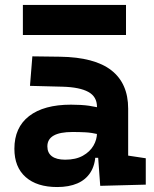

<svg xmlns="http://www.w3.org/2000/svg" viewBox="-20 -752 626 782"><path d="M388.2 4.9 377 -148.4 375 -215.8V-316.9Q375 -358.4 339.6 -377.7Q304.2 -397 234.4 -398.9L102.1 -402.3L111.8 -522.5L224.6 -521Q365.2 -519 433.6 -465.6Q502 -412.1 502 -309.6V-118.2L573.7 -107.4V0ZM212.9 9.8Q130.4 9.8 84.5 -30.8Q38.6 -71.3 38.6 -146Q38.6 -232.9 98.6 -279.3Q158.7 -325.7 269 -325.7Q311.5 -325.7 342.5 -321.3Q373.5 -316.9 405.3 -307.6L383.8 -204.6Q352.5 -211.9 327.6 -213.1Q302.7 -214.4 275.4 -214.4Q172.9 -214.4 172.9 -155.8Q172.9 -129.4 191.4 -115.5Q210 -101.6 245.6 -101.6Q288.6 -101.6 317.4 -117.7Q346.2 -133.8 360.6 -158.7Q375 -183.6 375 -210V-242.2L393.6 -109.4H352.1L369.1 -125Q367.7 -80.1 348.6 -50Q329.6 -20 295.2 -5.1Q260.7 9.8 212.9 9.8ZM73.2 -609.4V-731.9H493.2V-609.4Z"/></svg>

Font: Cascadia Mono
Style: Regular
Weight: 400
Monospace: yes
Designer: Aaron Bell
Foundry: Saja Typeworks
Version: Version 2102.003